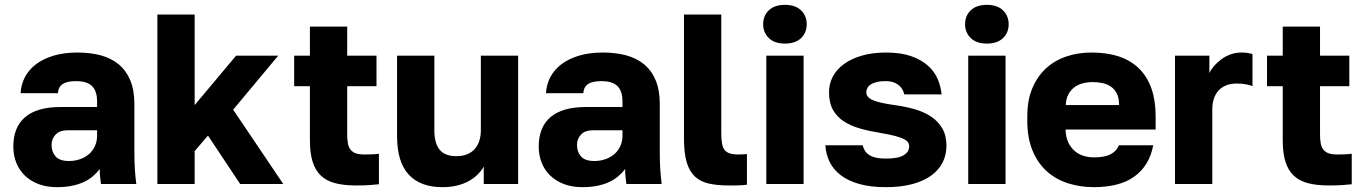

<svg xmlns="http://www.w3.org/2000/svg" viewBox="-20 -760 5633 793"><path d="M215 13Q172 13 138.5 0Q105 -13 82 -35.5Q59 -58 47 -88.5Q35 -119 35 -155Q35 -194 47 -224.5Q59 -255 83.5 -276Q108 -297 144.5 -307.5Q181 -318 230 -318H381V-340Q381 -364 375 -380.5Q369 -397 358 -406.5Q347 -416 331 -420.5Q315 -425 295 -425Q276 -425 262 -422Q248 -419 239 -413Q230 -407 225 -397.5Q220 -388 219 -375H65Q67 -411 83 -441.5Q99 -472 128.5 -494.5Q158 -517 201 -530Q244 -543 300 -543Q353 -543 396 -531.5Q439 -520 470 -494.5Q501 -469 518 -428.5Q535 -388 535 -330V-135Q535 -93 537 -61.5Q539 -30 543 0H397Q395 -17 393.5 -30Q392 -43 392 -62Q380 -46 363.5 -32Q347 -18 325.5 -8Q304 2 276.5 7.5Q249 13 215 13ZM265 -95Q289 -95 310.5 -102.5Q332 -110 347.5 -123.5Q363 -137 372 -156.5Q381 -176 381 -200V-222H260Q226 -222 209.5 -204Q193 -186 193 -162Q193 -133 209.5 -114Q226 -95 265 -95Z M630 0V-700H784V-326L955 -530H1129L943 -307L1150 0H972L839 -200L784 -136V0Z M1450 6Q1400.3 6 1364.1 -3.5Q1328 -13 1305 -35Q1282 -57 1271 -92.5Q1260 -128 1260 -180V-404H1195V-530H1260V-650H1414V-530H1535V-404H1414V-205Q1414 -183.4 1417 -167.2Q1420 -151 1428.5 -141Q1437 -131 1450.6 -126.5Q1464.1 -122 1485 -122Q1500 -122 1515 -122.5Q1530 -123 1545 -125V1Q1526 3 1505 4.5Q1484 6 1450 6Z M1807 13Q1716 13 1668 -39Q1620 -91 1620 -197V-530H1774V-221Q1774 -169 1795.5 -142Q1817 -115 1865 -115Q1891 -115 1910 -123Q1929 -131 1941.5 -145.5Q1954 -160 1960 -179.5Q1966 -199 1966 -221V-530H2120V0H1978V-72Q1968 -54 1952 -38.5Q1936 -23 1915 -11.5Q1894 0 1867 6.5Q1840 13 1807 13Z M2385 13Q2342 13 2308.5 0Q2275 -13 2252 -35.5Q2229 -58 2217 -88.5Q2205 -119 2205 -155Q2205 -194 2217 -224.5Q2229 -255 2253.5 -276Q2278 -297 2314.5 -307.5Q2351 -318 2400 -318H2551V-340Q2551 -364 2545 -380.5Q2539 -397 2528 -406.5Q2517 -416 2501 -420.5Q2485 -425 2465 -425Q2446 -425 2432 -422Q2418 -419 2409 -413Q2400 -407 2395 -397.5Q2390 -388 2389 -375H2235Q2237 -411 2253 -441.5Q2269 -472 2298.5 -494.5Q2328 -517 2371 -530Q2414 -543 2470 -543Q2523 -543 2566 -531.5Q2609 -520 2640 -494.5Q2671 -469 2688 -428.5Q2705 -388 2705 -330V-135Q2705 -93 2707 -61.5Q2709 -30 2713 0H2567Q2565 -17 2563.5 -30Q2562 -43 2562 -62Q2550 -46 2533.5 -32Q2517 -18 2495.5 -8Q2474 2 2446.5 7.5Q2419 13 2385 13ZM2435 -95Q2459 -95 2480.5 -102.5Q2502 -110 2517.5 -123.5Q2533 -137 2542 -156.5Q2551 -176 2551 -200V-222H2430Q2396 -222 2379.5 -204Q2363 -186 2363 -162Q2363 -133 2379.5 -114Q2396 -95 2435 -95Z M2990 6Q2942 6 2907 -2Q2872 -10 2849.5 -31.5Q2827 -53 2816 -90.5Q2805 -128 2805 -187V-700H2959V-210Q2959 -185 2962 -168Q2965 -151 2972.5 -141Q2980 -131 2994 -126.5Q3008 -122 3029 -122Q3041 -122 3049 -122.5Q3057 -123 3065 -124V3Q3058 4 3049.5 4.5Q3041 5 3031.5 5.5Q3022 6 3011.5 6Q3001 6 2990 6Z M3145 0V-530H3299V0ZM3222 -580Q3179 -580 3155.5 -602.7Q3132 -625.5 3132 -660.2Q3132 -695 3155.5 -717.5Q3179 -740 3222 -740Q3265 -740 3288.5 -717.3Q3312 -694.5 3312 -659.8Q3312 -625 3288.5 -602.5Q3265 -580 3222 -580Z M3639 13Q3574 13 3527.5 -0.5Q3481 -14 3451 -37.5Q3421 -61 3406 -92.5Q3391 -124 3389 -160H3543Q3546 -148 3552 -138Q3558 -128 3569 -120.5Q3580 -113 3597 -109Q3614 -105 3639 -105Q3665 -105 3683 -108.5Q3701 -112 3712.5 -119Q3724 -126 3729.5 -135Q3735 -144 3735 -156Q3735 -165 3730 -172.5Q3725 -180 3711.5 -186.5Q3698 -193 3675 -199Q3652 -205 3616 -211Q3572 -218 3533 -229Q3494 -240 3465.5 -258.5Q3437 -277 3420.5 -306Q3404 -335 3404 -379Q3404 -414 3420 -444Q3436 -474 3466.5 -496Q3497 -518 3540.5 -530.5Q3584 -543 3639 -543Q3701 -543 3743.5 -528Q3786 -513 3813 -488.5Q3840 -464 3853 -433Q3866 -402 3869 -370H3715Q3709 -396 3689 -410.5Q3669 -425 3639 -425Q3616 -425 3600.5 -421Q3585 -417 3575.5 -410.5Q3566 -404 3562 -395.5Q3558 -387 3558 -378Q3558 -368 3565 -360Q3572 -352 3586 -346Q3600 -340 3622.5 -335Q3645 -330 3675 -326Q3719 -320 3757.5 -309Q3796 -298 3825.5 -278.5Q3855 -259 3872 -229.5Q3889 -200 3889 -158Q3889 -120 3873 -88.5Q3857 -57 3825.5 -34.5Q3794 -12 3747.5 0.5Q3701 13 3639 13Z M3979 0V-530H4133V0ZM4056 -580Q4013 -580 3989.5 -602.7Q3966 -625.5 3966 -660.2Q3966 -695 3989.5 -717.5Q4013 -740 4056 -740Q4099 -740 4122.5 -717.3Q4146 -694.5 4146 -659.8Q4146 -625 4122.5 -602.5Q4099 -580 4056 -580Z M4498 13Q4440 13 4389.5 -3.5Q4339 -20 4302 -54Q4265 -88 4244 -139.5Q4223 -191 4223 -260V-280Q4223 -346 4243.5 -395Q4264 -444 4299.5 -477Q4335 -510 4383.5 -526.5Q4432 -543 4488 -543Q4619 -543 4686 -475.5Q4753 -408 4753 -280V-225H4381Q4382 -194 4392 -172.5Q4402 -151 4418 -137Q4434 -123 4455 -116.5Q4476 -110 4498 -110Q4543 -110 4568 -123.5Q4593 -137 4601 -160H4743Q4735 -117 4715 -84.5Q4695 -52 4664 -30Q4633 -8 4591 2.5Q4549 13 4498 13ZM4382 -326H4602Q4602 -354 4593.5 -372Q4585 -390 4570 -401Q4555 -412 4535 -416.5Q4515 -421 4493 -421Q4472 -421 4452.5 -416Q4433 -411 4417.5 -399.5Q4402 -388 4392.5 -370Q4383 -352 4382 -326Z M4833 0V-530H4975V-458Q4981 -472 4993.5 -486.5Q5006 -501 5023 -514Q5040 -527 5061.5 -535Q5083 -543 5108 -543Q5125 -543 5135 -541Q5145 -539 5153 -537V-404Q5148 -407 5130 -411Q5112 -415 5088 -415Q5061 -415 5042 -406.5Q5023 -398 5011 -384Q4999 -370 4993 -350.5Q4987 -331 4987 -309V0Z M5468 6Q5418.3 6 5382.1 -3.5Q5346 -13 5323 -35Q5300 -57 5289 -92.5Q5278 -128 5278 -180V-404H5213V-530H5278V-650H5432V-530H5553V-404H5432V-205Q5432 -183.4 5435 -167.2Q5438 -151 5446.5 -141Q5455 -131 5468.6 -126.5Q5482.1 -122 5503 -122Q5518 -122 5533 -122.5Q5548 -123 5563 -125V1Q5544 3 5523 4.5Q5502 6 5468 6Z"/></svg>

Font: Golos Text VF
Style: Regular
Weight: 400
Designer: A.Korolkova, Vitaly Kuzmin
Foundry: ParaType Ltd
Version: Version 2.003